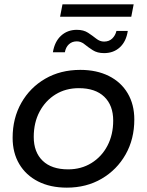

<svg xmlns="http://www.w3.org/2000/svg" viewBox="-20 -856 675 882"><path d="M287 6Q211 6 155 -22.5Q99 -51 68.5 -102.5Q38 -154 38 -223Q38 -313 78 -383.5Q118 -454 188 -494.5Q258 -535 349 -535Q424 -535 480 -507Q536 -479 566.5 -427.5Q597 -376 597 -307Q597 -217 557 -146.5Q517 -76 447 -35Q377 6 287 6ZM293 -78Q353 -78 400 -107Q447 -136 473.5 -186.5Q500 -237 500 -302Q500 -372 459 -411.5Q418 -451 342 -451Q282 -451 235.5 -422.5Q189 -394 162 -343.5Q135 -293 135 -227Q135 -157 176 -117.5Q217 -78 293 -78ZM458 -612Q427 -612 406 -625.5Q385 -639 368.5 -652.5Q352 -666 333 -666Q311 -666 296.5 -652.5Q282 -639 278 -616H223Q231 -665 260.5 -692Q290 -719 333 -719Q364 -719 384.5 -705.5Q405 -692 422 -678.5Q439 -665 458 -665Q481 -665 495.5 -679Q510 -693 515 -714H567Q560 -666 531 -639Q502 -612 458 -612ZM256 -779 267 -836H594L583 -779Z"/></svg>

Font: Montserrat Medium
Style: Italic
Weight: 500
Italic angle: -11.3°
Designer: Julieta Ulanovsky
Foundry: Julieta Ulanovsky
Version: Version 9.000; ttfautohint (v1.8.4.7-5d5b)